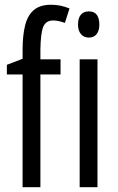

<svg xmlns="http://www.w3.org/2000/svg" viewBox="-20 -785 494 805"><path d="M233.9 -472.7H149.4V0H74.7V-472.7H8.8V-513.2L74.7 -538.6V-574.7Q74.7 -635.7 85.2 -678.2Q95.7 -720.7 121.8 -742.9Q147.9 -765.1 193.8 -765.1Q215.3 -765.1 233.6 -761.2Q252 -757.3 271.5 -749.5L252 -689Q238.3 -693.8 226.3 -696.5Q214.4 -699.2 202.6 -699.2Q172.4 -699.2 161.4 -672.6Q150.4 -646 149.4 -576.7V-536.1H233.9ZM388.7 -536.1V0H314V-536.1ZM352.5 -737.3Q375.5 -737.3 386 -722.7Q396.5 -708 396.5 -682.1Q396.5 -656.7 385.3 -642.1Q374 -627.4 352.5 -627.4Q331.5 -627.4 319.3 -642.1Q307.1 -656.7 307.1 -682.1Q307.1 -709 318.8 -723.1Q330.6 -737.3 352.5 -737.3Z"/></svg>

Font: Open Sans Condensed
Style: Regular
Weight: 400
Width: 3
Designer: Monotype Design Team
Foundry: Monotype Imaging Inc.
Version: Version 3.000